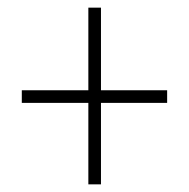

<svg xmlns="http://www.w3.org/2000/svg" viewBox="-20 -604 495 502"><path d="M244 -368H417V-335H244V-122H211V-335H37V-368H211V-584H244Z"/></svg>

Font: Noto Sans Thai Cond ExtLt
Style: Regular
Weight: 200
Width: 3
Designer: Monotype Design Team
Foundry: Monotype Imaging Inc.
Version: Version 2.002; ttfautohint (v1.8.4.7-5d5b)